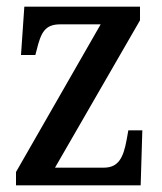

<svg xmlns="http://www.w3.org/2000/svg" viewBox="-20 -556 485 576"><path d="M28 0H402L407 -165H365L360 -137C350 -82 335 -53 291 -53H145L400 -495V-536H53L43 -391H86L90 -406C103 -459 115 -483 161 -483H282L28 -40Z"/></svg>

Font: Noto Serif Hebrew Condensed Medium
Style: Regular
Weight: 500
Width: 3
Designer: Monotype Design Team
Foundry: Monotype Imaging Inc.
Version: Version 2.004